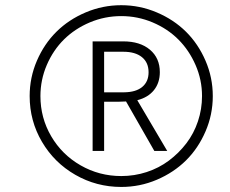

<svg xmlns="http://www.w3.org/2000/svg" viewBox="-20 -720 898 749"><path d="M453.1 9.3Q356 9.3 273.7 -38.1Q191.4 -85.4 143.6 -167Q95.7 -248.5 95.7 -345.2Q95.7 -417.5 124 -483.2Q152.3 -548.8 200.2 -596.2Q248 -643.6 314.2 -671.6Q380.4 -699.7 453.1 -699.7Q525.4 -699.7 591.6 -671.6Q657.7 -643.6 705.6 -596.2Q753.4 -548.8 781.7 -483.2Q810.1 -417.5 810.1 -345.2Q810.1 -272.9 781.7 -207.3Q753.4 -141.6 705.6 -94.2Q657.7 -46.9 591.8 -18.8Q525.9 9.3 453.1 9.3ZM453.1 -33.2Q504.4 -33.2 552.2 -48.8Q600.1 -64.5 638.9 -93.5Q677.7 -122.6 707 -160.9Q736.3 -199.2 752.2 -246.8Q768.1 -294.4 768.1 -345.2Q768.1 -408.7 742.9 -466.3Q717.8 -523.9 675.8 -565.9Q633.8 -607.9 575.4 -632.6Q517.1 -657.2 453.1 -657.2Q388.7 -657.2 330.3 -632.6Q272 -607.9 229.7 -566.2Q187.5 -524.4 162.6 -466.6Q137.7 -408.7 137.7 -345.2Q137.7 -260.3 179.7 -188.5Q221.7 -116.7 294.4 -75Q367.2 -33.2 453.1 -33.2ZM341.3 -131.3V-558.6H460.9Q526.4 -558.6 564.9 -526.1Q603.5 -493.7 603.5 -438.5Q603.5 -397 580.6 -368.4Q557.6 -339.8 515.6 -329.1L632.3 -131.3H582L471.7 -324.2Q454.1 -323.2 444.8 -323.2H386.2V-131.3ZM386.2 -359.9H464.4Q510.3 -360.4 534.9 -380.9Q559.6 -401.4 559.6 -438Q559.6 -476.1 533.7 -497.1Q507.8 -518.1 461.4 -518.1H386.2Z"/></svg>

Font: HK Grotesk Legacy
Style: Italic
Weight: 400
Italic angle: -13°
Designer: Alfredo Marco Pradil
Foundry: Hanken Design Co.
Version: Version 2.022;PS 002.022;hotconv 1.0.88;makeotf.lib2.5.64775